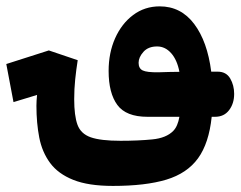

<svg xmlns="http://www.w3.org/2000/svg" viewBox="-108 -368 768 613"><path d="M252.4 225.6Q174.3 225.6 126 206.3Q77.6 187 52 152.3Q26.4 117.7 17.3 71Q8.3 24.4 8.3 -30.3Q8.3 -44.9 10.3 -64.9L-64.9 -42L-87.9 -163.6L47.9 -207L140.1 -175.8Q135.3 -145.5 132.1 -114.7Q128.9 -84 128.9 -51.3Q128.9 1.5 139.4 30.3Q149.9 59.1 181.6 70.3Q213.4 81.5 276.9 81.5Q333 81.5 377.9 77.1Q422.9 72.8 445.3 49.8Q459.5 35.2 464.8 4.9H362.8Q294.4 4.9 266.6 -33Q238.8 -70.8 238.8 -141.6Q238.8 -199.2 259.5 -245.8Q280.3 -292.5 317.1 -320.1Q354 -347.7 401.9 -347.7Q469.7 -347.7 512 -291.5Q554.2 -235.4 566.4 -139.2H586.9Q614.3 -139.2 627 -117.4Q639.6 -95.7 639.6 -68.4Q639.6 -37.6 623.5 -16.4Q607.4 4.9 578.6 4.9H567.9Q559.1 89.4 524.2 137.5Q489.3 185.5 422.9 205.6Q356.4 225.6 252.4 225.6ZM464.8 -138.7Q457.5 -176.8 438.5 -198.2Q419.4 -219.7 393.6 -219.7Q365.2 -219.7 349.9 -202.4Q334.5 -185.1 334.5 -167.5Q334.5 -149.4 347.7 -143.1Q360.8 -136.7 397.9 -137.2Q415 -137.7 431.6 -138.2Q448.2 -138.7 464.8 -138.7Z"/></svg>

Font: CaskaydiaMono NF
Style: Bold
Weight: 700
Designer: Aaron Bell
Foundry: Saja Typeworks
Version: Version 2111.001; ttfautohint (v1.8.4);Nerd Fonts 3.1.1